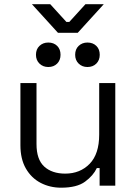

<svg xmlns="http://www.w3.org/2000/svg" viewBox="-20 -884 652 914"><path d="M77.2 -192.5V-488.5H153.8V-198Q153.8 -124.8 190.6 -91.1Q227.5 -57.5 290.5 -57.5Q361.2 -57.5 406.8 -104.2Q452.2 -151 452.2 -243.2V-488.5H528.8V0H454.2V-83.8H440.8Q424.2 -48.2 385.2 -19.4Q346.2 9.5 271 9.5Q217.5 9.5 173.2 -13.6Q129 -36.8 103.1 -81.9Q77.2 -127 77.2 -192.5ZM337.8 -623.2Q337.8 -649.8 354.5 -665.6Q371.2 -681.5 396.2 -681.5Q422.2 -681.5 438.5 -665.6Q454.8 -649.8 454.8 -623.2Q454.8 -597.5 438.5 -581.2Q422.2 -565 396.2 -565Q371.2 -565 354.5 -581.2Q337.8 -597.5 337.8 -623.2ZM151.2 -623.2Q151.2 -649.8 168 -665.6Q184.8 -681.5 209.8 -681.5Q235.8 -681.5 252 -665.6Q268.2 -649.8 268.2 -623.2Q268.2 -597.5 252 -581.2Q235.8 -565 209.8 -565Q184.8 -565 168 -581.2Q151.2 -597.5 151.2 -623.2ZM255.8 -728 132 -864H219.2L296.2 -779.5H309.8L386.8 -864H474L350.2 -728Z"/></svg>

Font: Space 7353
Style: Regular
Weight: 400
Designer: Christine Claussen + Ruben Lyon  (Space 7353)
Version: Version 1.000;FEAKit 1.0